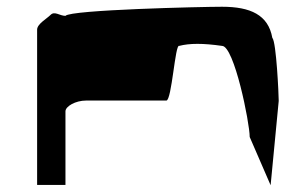

<svg xmlns="http://www.w3.org/2000/svg" viewBox="-20 -736 869 569"><path d="M90 -188H174V-406C174 -421 204 -438 235 -438H473C489 -438 499 -607 511 -600C542 -608 582 -608 638 -600C674 -600 720 -372 720 -330L782 -187L806 -437C806 -454 799 -612 787 -624C775 -692 722 -716 638 -716C579 -716 188 -707 174 -689C157 -689 142 -704 130 -692C118 -680 90 -665 90 -648Z"/></svg>

Font: bitstorm
Style: ultext
Weight: 400
Version: Version 0.2